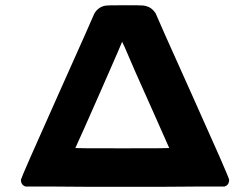

<svg xmlns="http://www.w3.org/2000/svg" viewBox="-20 -714 957 734"><path d="M381 -692Q386 -694 458 -694Q516 -694 527 -693Q538 -692 549 -687Q564 -680 575 -663Q576 -658 715 -349Q854 -40 856 -27Q856 -6 838 -1H826Q815 -1 794.5 -1Q774 -1 747 -1Q720 -1 686 -0.5Q652 0 616 0Q580 0 538.5 0Q497 0 458 0Q419 0 377.5 0Q336 0 300 0Q264 0 230 -0.5Q196 -1 169 -1Q142 -1 121.5 -1Q101 -1 90 -1H78Q60 -6 60 -27Q62 -38 201.5 -349.5Q341 -661 341 -663Q356 -687 381 -692ZM447 -554 448 -557Q449 -557 369 -375Q289 -193 268 -148Q268 -147 448 -147Q627 -147 627 -148Q626 -149 568 -281Q483 -470 457 -533Z"/></svg>

Font: KaTeX_SansSerif
Style: Bold
Weight: 700
Version: Version 1.1; ttfautohint (v1.3)